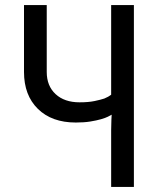

<svg xmlns="http://www.w3.org/2000/svg" viewBox="-20 -740 640 760"><path d="M165 -720V-455Q165 -400 200 -367.5Q235 -335 295 -335Q330 -335 354 -340Q378 -345 393 -350Q410 -357 420 -365V-720H510V0H420V-225Q420 -236 420.5 -247Q421 -258 421 -267Q421 -277 422 -286Q421 -286 420 -285Q417 -283 407 -278Q397 -273 379.5 -268Q362 -263 337.5 -259Q313 -255 280 -255Q185 -255 130 -309Q75 -363 75 -455V-720Z"/></svg>

Font: JetBrainsMono NF
Style: Regular
Weight: 400
Monospace: yes
Designer: Philipp Nurullin, Konstantin Bulenkov
Foundry: JetBrains
Version: Version 1.0.2; ttfautohint (v1.8.3)